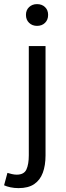

<svg xmlns="http://www.w3.org/2000/svg" viewBox="-60 -714 327 950"><path d="M31.7 216.8Q10.7 216.8 -8.1 212.8Q-27 208.8 -39.8 202.8L-23.2 141.4Q-13.6 144.4 -1.1 147.3Q11.5 150.2 22.6 150.2Q59.1 150.2 70.8 124.4Q82.5 98.6 82.5 54.5V-486H165.3V54.8Q165.3 104.5 151.8 140.8Q138.3 177.2 109.2 197Q80 216.8 31.7 216.8ZM123.2 -586Q99.6 -586 84 -601Q68.4 -616 68.4 -640.4Q68.4 -664.2 84 -678.9Q99.6 -693.6 123.2 -693.6Q147.6 -693.6 162.8 -678.9Q178.1 -664.2 178.1 -640.4Q178.1 -616 162.8 -601Q147.6 -586 123.2 -586Z"/></svg>

Font: Source Sans 3 Variable
Style: Regular
Weight: 200
Designer: Paul D. Hunt
Foundry: Adobe Systems Incorporated
Version: Version 3.026